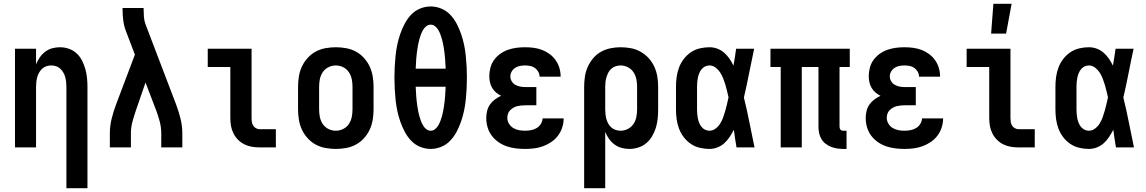

<svg xmlns="http://www.w3.org/2000/svg" viewBox="-20 -777 6040 1012"><path d="M330 215V-320Q330 -333 328.5 -346Q327 -359 323.5 -371.5Q320 -384 313.5 -395Q307 -406 297.5 -415Q288 -424 275.5 -428Q263 -432 250 -432Q237 -432 224.5 -428Q212 -424 202.5 -415Q193 -406 186.5 -395Q180 -384 176.5 -371.5Q173 -359 171.5 -346Q170 -333 170 -320V0H59V-520H170V-438Q178 -458 190 -475Q202 -492 218.5 -504.5Q235 -517 255 -522.5Q275 -528 296 -528Q320 -528 343 -520Q366 -512 383.5 -496Q401 -480 412 -458.5Q423 -437 429.5 -414Q436 -391 438.5 -367.5Q441 -344 441 -320V215Z M559 0V-74Q559 -113 568.5 -151.5Q578 -190 592 -227L691 -489L643 -615Q633 -642 629.5 -670.5Q626 -699 626 -728V-735H737V-728Q737 -708 738.5 -688Q740 -668 747 -649L908 -227Q922 -190 931.5 -151.5Q941 -113 941 -74V0H830V-74Q830 -104 822.5 -134Q815 -164 804 -193L747 -342L696 -194Q686 -165 678 -135Q670 -105 670 -74V0Z M1349 0Q1328 0 1307.5 -3.5Q1287 -7 1268.5 -16Q1250 -25 1235 -40Q1220 -55 1210.5 -74Q1201 -93 1197.5 -113.5Q1194 -134 1194 -155V-424H1075V-520H1306V-155Q1306 -144 1307.5 -134Q1309 -124 1314.5 -115Q1320 -106 1329.5 -101Q1339 -96 1349 -96H1434V0Z M1750 8Q1723 8 1695.5 3Q1668 -2 1644 -15Q1620 -28 1601.5 -48.5Q1583 -69 1571.5 -93.5Q1560 -118 1555.5 -145.5Q1551 -173 1551 -200V-320Q1551 -347 1555.5 -374.5Q1560 -402 1571.5 -426.5Q1583 -451 1601.5 -471.5Q1620 -492 1644 -505Q1668 -518 1695.5 -523Q1723 -528 1750 -528Q1777 -528 1804.5 -523Q1832 -518 1856 -505Q1880 -492 1898.5 -471.5Q1917 -451 1928.5 -426.5Q1940 -402 1944.5 -374.5Q1949 -347 1949 -320V-200Q1949 -173 1944.5 -145.5Q1940 -118 1928.5 -93.5Q1917 -69 1898.5 -48.5Q1880 -28 1856 -15Q1832 -2 1804.5 3Q1777 8 1750 8ZM1750 -88Q1770 -88 1788.5 -97Q1807 -106 1818.5 -123Q1830 -140 1834 -160Q1838 -180 1838 -200V-320Q1838 -340 1834 -360Q1830 -380 1818.5 -397Q1807 -414 1788.5 -423Q1770 -432 1750 -432Q1730 -432 1711.5 -423Q1693 -414 1681.5 -397Q1670 -380 1666 -360Q1662 -340 1662 -320V-200Q1662 -180 1666 -160Q1670 -140 1681.5 -123Q1693 -106 1711.5 -97Q1730 -88 1750 -88Z M2250 8Q2221 8 2193.5 -3.5Q2166 -15 2146 -36.5Q2126 -58 2112.5 -84Q2099 -110 2089.5 -137.5Q2080 -165 2074 -193.5Q2068 -222 2065 -251Q2062 -280 2060.5 -309Q2059 -338 2059 -368Q2059 -397 2060.5 -426Q2062 -455 2065 -484Q2068 -513 2074 -541.5Q2080 -570 2089.5 -597.5Q2099 -625 2112.5 -651Q2126 -677 2146 -698.5Q2166 -720 2193.5 -731.5Q2221 -743 2250 -743Q2279 -743 2306.5 -731.5Q2334 -720 2354 -698.5Q2374 -677 2387.5 -651Q2401 -625 2410.5 -597.5Q2420 -570 2426 -541.5Q2432 -513 2435 -484Q2438 -455 2439.5 -426Q2441 -397 2441 -368Q2441 -338 2439.5 -309Q2438 -280 2435 -251Q2432 -222 2426 -193.5Q2420 -165 2410.5 -137.5Q2401 -110 2387.5 -84Q2374 -58 2354 -36.5Q2334 -15 2306.5 -3.5Q2279 8 2250 8ZM2329 -415Q2328 -429 2327.5 -442Q2327 -455 2326 -467.5Q2325 -480 2323.5 -493Q2322 -506 2320 -519Q2318 -532 2315.5 -545Q2313 -558 2309.5 -570.5Q2306 -583 2301.5 -595Q2297 -607 2290.5 -618.5Q2284 -630 2273.5 -638.5Q2263 -647 2250 -647Q2237 -647 2226.5 -638.5Q2216 -630 2209.5 -618.5Q2203 -607 2198.5 -595Q2194 -583 2190.5 -570.5Q2187 -558 2184.5 -545Q2182 -532 2180 -519Q2178 -506 2176.5 -493Q2175 -480 2174 -467.5Q2173 -455 2172.5 -442Q2172 -429 2171 -415ZM2250 -88Q2263 -88 2273.5 -96.5Q2284 -105 2290.5 -116.5Q2297 -128 2301.5 -140Q2306 -152 2309.5 -164.5Q2313 -177 2315.5 -190Q2318 -203 2320 -216Q2322 -229 2323.5 -242Q2325 -255 2326 -267.5Q2327 -280 2327.5 -293Q2328 -306 2329 -320H2171Q2172 -306 2172.5 -293Q2173 -280 2174 -267.5Q2175 -255 2176.5 -242Q2178 -229 2180 -216Q2182 -203 2184.5 -190Q2187 -177 2190.5 -164.5Q2194 -152 2198.5 -140Q2203 -128 2209.5 -116.5Q2216 -105 2226.5 -96.5Q2237 -88 2250 -88Z M2748 8Q2723 8 2698.5 5Q2674 2 2650.5 -6Q2627 -14 2606.5 -28.5Q2586 -43 2571.5 -62.5Q2557 -82 2550 -106Q2543 -130 2543 -155Q2543 -174 2547.5 -192.5Q2552 -211 2563 -226.5Q2574 -242 2589 -253Q2604 -264 2621 -272Q2607 -279 2594.5 -289.5Q2582 -300 2574 -314Q2566 -328 2562.5 -343.5Q2559 -359 2559 -375Q2559 -398 2565 -420.5Q2571 -443 2584.5 -461.5Q2598 -480 2617 -493.5Q2636 -507 2657.5 -514.5Q2679 -522 2701.5 -525Q2724 -528 2747 -528Q2770 -528 2793 -525Q2816 -522 2837 -514Q2858 -506 2876.5 -492.5Q2895 -479 2908.5 -460Q2922 -441 2928.5 -419Q2935 -397 2935 -374V-373H2824Q2824 -387 2817 -399Q2810 -411 2799 -419Q2788 -427 2774.5 -429.5Q2761 -432 2747 -432Q2734 -432 2720.5 -429.5Q2707 -427 2695.5 -419.5Q2684 -412 2677 -400Q2670 -388 2670 -374Q2670 -360 2677.5 -348Q2685 -336 2697 -329.5Q2709 -323 2722.5 -320.5Q2736 -318 2750 -318H2807V-222H2750Q2739 -222 2728 -221Q2717 -220 2706.5 -217.5Q2696 -215 2686.5 -209.5Q2677 -204 2669 -196Q2661 -188 2657.5 -177.5Q2654 -167 2654 -156Q2654 -140 2662.5 -125.5Q2671 -111 2685 -102.5Q2699 -94 2715 -91Q2731 -88 2748 -88Q2763 -88 2779 -91Q2795 -94 2808.5 -102Q2822 -110 2830.5 -123.5Q2839 -137 2840 -153H2951Q2951 -129 2943.5 -105.5Q2936 -82 2921.5 -62.5Q2907 -43 2886.5 -29Q2866 -15 2843 -6.5Q2820 2 2796 5Q2772 8 2748 8Z M3059 215V-320Q3059 -347 3063 -373.5Q3067 -400 3078 -424.5Q3089 -449 3106.5 -470Q3124 -491 3147.5 -504Q3171 -517 3197.5 -522.5Q3224 -528 3251 -528Q3278 -528 3305 -523Q3332 -518 3356 -504.5Q3380 -491 3398.5 -471Q3417 -451 3428.5 -426Q3440 -401 3444.5 -374Q3449 -347 3449 -320V-200Q3449 -176 3446.5 -151.5Q3444 -127 3437 -104Q3430 -81 3417.5 -59.5Q3405 -38 3386.5 -22.5Q3368 -7 3344.5 0.5Q3321 8 3297 8Q3276 8 3256 2.5Q3236 -3 3219 -15.5Q3202 -28 3190 -45Q3178 -62 3170 -82V215ZM3251 -88Q3271 -88 3289.5 -97.5Q3308 -107 3319 -123.5Q3330 -140 3334 -160Q3338 -180 3338 -200V-320Q3338 -340 3334 -360Q3330 -380 3319 -396.5Q3308 -413 3289.5 -422.5Q3271 -432 3251 -432Q3238 -432 3225.5 -428Q3213 -424 3203 -415.5Q3193 -407 3187 -395.5Q3181 -384 3177 -371.5Q3173 -359 3171.5 -346Q3170 -333 3170 -320V-200Q3170 -187 3171.5 -174Q3173 -161 3176.5 -148.5Q3180 -136 3186.5 -124.5Q3193 -113 3203 -104.5Q3213 -96 3225.5 -92Q3238 -88 3251 -88Z M3719 8Q3694 8 3668.5 2Q3643 -4 3621.5 -18.5Q3600 -33 3584 -54Q3568 -75 3559 -99Q3550 -123 3546.5 -148.5Q3543 -174 3543 -200V-320Q3543 -346 3546.5 -371.5Q3550 -397 3559 -421Q3568 -445 3584 -466Q3600 -487 3621.5 -501.5Q3643 -516 3668.5 -522Q3694 -528 3719 -528Q3741 -528 3761 -520.5Q3781 -513 3797 -499Q3813 -485 3825 -467.5Q3837 -450 3846 -431Q3850 -454 3853.5 -476Q3857 -498 3860 -520H3955Q3941 -456 3928.5 -391.5Q3916 -327 3901 -263Q3917 -198 3930 -132Q3943 -66 3957 0H3862Q3858 -23 3854.5 -46.5Q3851 -70 3848 -93Q3838 -74 3826 -55.5Q3814 -37 3798 -22.5Q3782 -8 3761.5 0Q3741 8 3719 8ZM3719 -88Q3737 -88 3752 -99.5Q3767 -111 3776.5 -126.5Q3786 -142 3792 -159Q3798 -176 3803 -193.5Q3808 -211 3812 -228.5Q3816 -246 3820 -264Q3816 -281 3812 -298Q3808 -315 3803 -331.5Q3798 -348 3791.5 -364.5Q3785 -381 3775.5 -395.5Q3766 -410 3751.5 -421Q3737 -432 3719 -432Q3707 -432 3696 -426.5Q3685 -421 3677.5 -411.5Q3670 -402 3665.5 -391Q3661 -380 3658.5 -368Q3656 -356 3655 -344Q3654 -332 3654 -320V-200Q3654 -188 3655 -176Q3656 -164 3658.5 -152Q3661 -140 3665.5 -129Q3670 -118 3677.5 -108.5Q3685 -99 3696 -93.5Q3707 -88 3719 -88Z M4425 8Q4409 8 4392.5 5.5Q4376 3 4360.5 -3Q4345 -9 4331.5 -19.5Q4318 -30 4309.5 -44.5Q4301 -59 4297.5 -75.5Q4294 -92 4294 -108V-424H4206V0H4095V-424H4041V-520H4459V-424H4405V-108Q4405 -104 4406.5 -100Q4408 -96 4410.5 -93Q4413 -90 4417 -89Q4421 -88 4425 -88H4442V8Z M4748 8Q4723 8 4698.5 5Q4674 2 4650.5 -6Q4627 -14 4606.5 -28.5Q4586 -43 4571.5 -62.5Q4557 -82 4550 -106Q4543 -130 4543 -155Q4543 -174 4547.5 -192.5Q4552 -211 4563 -226.5Q4574 -242 4589 -253Q4604 -264 4621 -272Q4607 -279 4594.5 -289.5Q4582 -300 4574 -314Q4566 -328 4562.5 -343.5Q4559 -359 4559 -375Q4559 -398 4565 -420.5Q4571 -443 4584.5 -461.5Q4598 -480 4617 -493.5Q4636 -507 4657.5 -514.5Q4679 -522 4701.5 -525Q4724 -528 4747 -528Q4770 -528 4793 -525Q4816 -522 4837 -514Q4858 -506 4876.5 -492.5Q4895 -479 4908.5 -460Q4922 -441 4928.5 -419Q4935 -397 4935 -374V-373H4824Q4824 -387 4817 -399Q4810 -411 4799 -419Q4788 -427 4774.5 -429.5Q4761 -432 4747 -432Q4734 -432 4720.5 -429.5Q4707 -427 4695.5 -419.5Q4684 -412 4677 -400Q4670 -388 4670 -374Q4670 -360 4677.5 -348Q4685 -336 4697 -329.5Q4709 -323 4722.5 -320.5Q4736 -318 4750 -318H4807V-222H4750Q4739 -222 4728 -221Q4717 -220 4706.5 -217.5Q4696 -215 4686.5 -209.5Q4677 -204 4669 -196Q4661 -188 4657.5 -177.5Q4654 -167 4654 -156Q4654 -140 4662.5 -125.5Q4671 -111 4685 -102.5Q4699 -94 4715 -91Q4731 -88 4748 -88Q4763 -88 4779 -91Q4795 -94 4808.5 -102Q4822 -110 4830.5 -123.5Q4839 -137 4840 -153H4951Q4951 -129 4943.5 -105.5Q4936 -82 4921.5 -62.5Q4907 -43 4886.5 -29Q4866 -15 4843 -6.5Q4820 2 4796 5Q4772 8 4748 8Z M5349 0Q5328 0 5307.5 -3.5Q5287 -7 5268.5 -16Q5250 -25 5235 -40Q5220 -55 5210.5 -74Q5201 -93 5197.5 -113.5Q5194 -134 5194 -155V-424H5075V-520H5306V-155Q5306 -144 5307.5 -134Q5309 -124 5314.5 -115Q5320 -106 5329.5 -101Q5339 -96 5349 -96H5434V0ZM5204 -600 5216 -757H5312L5283 -600Z M5719 8Q5694 8 5668.5 2Q5643 -4 5621.5 -18.5Q5600 -33 5584 -54Q5568 -75 5559 -99Q5550 -123 5546.5 -148.5Q5543 -174 5543 -200V-320Q5543 -346 5546.5 -371.5Q5550 -397 5559 -421Q5568 -445 5584 -466Q5600 -487 5621.5 -501.5Q5643 -516 5668.5 -522Q5694 -528 5719 -528Q5741 -528 5761 -520.5Q5781 -513 5797 -499Q5813 -485 5825 -467.5Q5837 -450 5846 -431Q5850 -454 5853.5 -476Q5857 -498 5860 -520H5955Q5941 -456 5928.5 -391.5Q5916 -327 5901 -263Q5917 -198 5930 -132Q5943 -66 5957 0H5862Q5858 -23 5854.5 -46.5Q5851 -70 5848 -93Q5838 -74 5826 -55.5Q5814 -37 5798 -22.5Q5782 -8 5761.5 0Q5741 8 5719 8ZM5719 -88Q5737 -88 5752 -99.5Q5767 -111 5776.5 -126.5Q5786 -142 5792 -159Q5798 -176 5803 -193.5Q5808 -211 5812 -228.5Q5816 -246 5820 -264Q5816 -281 5812 -298Q5808 -315 5803 -331.5Q5798 -348 5791.5 -364.5Q5785 -381 5775.5 -395.5Q5766 -410 5751.5 -421Q5737 -432 5719 -432Q5707 -432 5696 -426.5Q5685 -421 5677.5 -411.5Q5670 -402 5665.5 -391Q5661 -380 5658.5 -368Q5656 -356 5655 -344Q5654 -332 5654 -320V-200Q5654 -188 5655 -176Q5656 -164 5658.5 -152Q5661 -140 5665.5 -129Q5670 -118 5677.5 -108.5Q5685 -99 5696 -93.5Q5707 -88 5719 -88Z"/></svg>

Font: Iosevka Curly
Style: Bold
Weight: 700
Monospace: yes
Designer: Belleve Invis
Foundry: Belleve Invis
Version: Version 22.1.2; ttfautohint (v1.8.4)